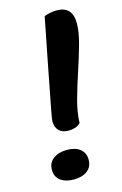

<svg xmlns="http://www.w3.org/2000/svg" viewBox="-110 -727 507 795"><g transform="rotate(-15 144.0 -329.5)"><path d="M137 -183Q110 -183 95.5 -197.5Q81 -212 81 -237Q81 -242 82.5 -251.5Q84 -261 88.5 -285Q93 -309 102 -355Q111 -401 125.5 -476.5Q140 -552 163 -667Q191 -677 217 -677Q284 -677 284 -604Q284 -567 270 -516.5Q256 -466 237.5 -410.5Q219 -355 204 -301Q189 -247 188 -202Q179 -192 165 -187.5Q151 -183 137 -183ZM105 18Q70 18 48.5 2Q27 -14 27 -44Q27 -74 49.5 -91Q72 -108 108 -108Q144 -108 164.5 -91.5Q185 -75 185 -46Q185 -15 163 1.5Q141 18 105 18Z"/></g></svg>

Font: Sansita Swashed Medium
Style: Regular
Weight: 500
Designer: Pablo Cosgaya
Foundry: Omnibus-Type
Version: Version 1.003; ttfautohint (v1.8.3)